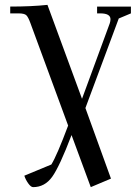

<svg xmlns="http://www.w3.org/2000/svg" viewBox="-20 -466 577 789"><path d="M22 -411V-439Q110 -439 175 -446L317 -60L431 -370Q434 -379 434 -387Q434 -411 392 -411H379V-439H518V-411L468 -390L331 -22L436 268L353 303L274 89Q225 218 194.5 260.5Q164 303 116 303Q107 303 96 287.5Q85 272 80 256L191 210Q214 173 260 50L105 -371Q96 -396 88 -403.5Q80 -411 56 -411Z"/></svg>

Font: Dihjauti
Style: Bold
Weight: 700
Designer: T. Christopher White
Version: Version 3.0.0